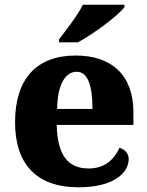

<svg xmlns="http://www.w3.org/2000/svg" viewBox="-20 -786 626 816"><path d="M231 -619V-606H311C378 -642 484 -721 509 -756V-766H332C311 -721 260 -657 231 -619ZM314 10C467 10 527 -54 527 -110C527 -134 510 -151 488 -158C465 -108 425 -70 357 -70C269 -70 224 -126 221 -255H547V-309C547 -467 454 -550 302 -550C137 -550 44 -453 44 -266C44 -91 133 10 314 10ZM373 -323H223C224 -426 257 -481 306 -481C353 -481 373 -423 373 -323Z"/></svg>

Font: Noto Serif Gurmukhi ExtraBold
Style: Regular
Weight: 800
Designer: Vaibhav Singh and the Monotype Design Team
Foundry: Monotype Imaging Inc.
Version: Version 2.004